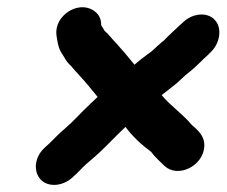

<svg xmlns="http://www.w3.org/2000/svg" viewBox="-20 -571 627 531"><path d="M136 -474C139 -457 140 -443 148 -428L158 -412C163 -403 169 -395 177 -388C189 -373 209 -353 222 -337L250 -303C244 -297 237 -291 230 -284C202 -258 186 -238 158 -214C140 -199 131 -188 115 -173L103 -162C75 -136 72 -97 92 -75C113 -52 153 -56 179 -79L191 -90C206 -105 215 -115 231 -128C266 -157 293 -188 327 -220C347 -193 371 -171 398 -151C408 -137 423 -124 435 -112C472 -78 541 -111 545 -165C547 -195 527 -211 510 -226C486 -255 452 -278 427 -308L454 -329C466 -338 475 -346 482 -353C493 -364 506 -373 518 -384L535 -400C541 -406 547 -412 554 -418L564 -428C590 -454 594 -495 574 -516C553 -539 512 -534 487 -510L476 -500C461 -486 452 -478 438 -464C435 -460 431 -457 427 -454C411 -441 404 -431 387 -420C375 -411 363 -402 352 -392C334 -414 320 -431 301 -452C287 -466 282 -475 269 -486C266 -491 263 -497 260 -501C260 -521 252 -534 237 -543C195 -569 130 -528 136 -474Z"/></svg>

Font: Blanket
Style: BdObl
Weight: 700
Foundry: Cannot Into Space Fonts
Version: Version 0.9